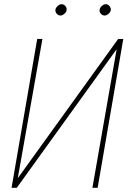

<svg xmlns="http://www.w3.org/2000/svg" viewBox="-20 -897 627 917"><path d="M543.9 -710.4 568.8 -710.9 446.3 0H421.4L537.1 -662.1L60.1 0H35.2L157.7 -710.9H182.6L64.9 -45.9ZM244.6 -850.1Q246.1 -859.9 255.4 -868.4Q264.6 -877 274.4 -877Q279.8 -877 284.4 -874.5Q289.1 -872.1 292.5 -867.9Q295.9 -863.8 297.4 -858.9Q298.8 -854 298.3 -849.1Q296.9 -839.4 287.4 -831.1Q277.8 -822.8 268.1 -822.8Q257.8 -823.2 250.7 -831.8Q243.7 -840.3 244.6 -850.1ZM455.6 -850.1Q457 -859.9 466.3 -868.4Q475.6 -877 485.4 -877Q495.6 -877 502.9 -867.9Q510.3 -858.9 509.3 -849.1Q507.8 -839.4 498.3 -831.1Q488.8 -822.8 479 -822.8Q468.8 -823.2 461.4 -831.8Q454.1 -840.3 455.6 -850.1Z"/></svg>

Font: Roboto Mono Thin
Style: Italic
Weight: 250
Designer: Google
Version: Version 2.000985; 2015; ttfautohint (v1.3)